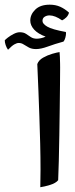

<svg xmlns="http://www.w3.org/2000/svg" viewBox="-114 -762 318 813"><path d="M56.6 30.8Q56.6 15.1 57.1 -4.2Q57.6 -23.4 57.6 -44.9Q57.6 -94.7 56.2 -153.1Q54.7 -211.4 52.7 -269Q50.8 -326.7 48.8 -375.2Q46.9 -423.8 45.4 -455.1Q43.9 -486.3 43.9 -490.7Q49.8 -507.3 68.4 -517.8Q86.9 -528.3 107.2 -534.2Q127.4 -540 138.2 -541.5Q139.2 -535.6 139.6 -521.2Q140.1 -506.8 140.4 -493.2Q140.6 -479.5 140.6 -476.6Q140.6 -452.1 140.1 -406.5Q139.6 -360.8 138.9 -303.7Q138.2 -246.6 137.2 -188.2Q136.2 -129.9 135 -80.1Q133.8 -30.3 132.3 1Q122.1 13.7 98.1 21Q74.2 28.3 56.6 30.8ZM38.6 -554.2Q20.5 -554.2 8.3 -560.8Q-3.9 -567.4 -13.7 -573.7Q-23.4 -580.1 -34.7 -580.1Q-42.5 -580.1 -53 -574.2Q-63.5 -568.4 -80.1 -551.3Q-86.4 -560.1 -90.1 -571.3Q-93.8 -582.5 -93.8 -591.3Q-91.3 -594.7 -80.6 -603Q-69.8 -611.3 -55.9 -618.4Q-42 -625.5 -30.3 -625.5Q-14.2 -625.5 -3.9 -618.7Q6.3 -611.8 16.6 -605Q26.9 -598.1 42 -598.1Q49.3 -598.1 59.8 -600.3Q70.3 -602.5 79.1 -606.9Q46.9 -618.7 30.5 -636.7Q14.2 -654.8 14.2 -674.8Q14.2 -700.7 35.4 -721.4Q56.6 -742.2 96.7 -742.2Q121.1 -742.2 140.9 -733.4Q160.6 -724.6 178.2 -708.5Q175.3 -696.8 166.5 -688.2Q157.7 -679.7 148.9 -675.8Q119.1 -696.8 95.2 -696.8Q84.5 -696.8 75.2 -691.2Q65.9 -685.5 65.9 -673.3Q65.9 -661.1 86.2 -649.2Q106.4 -637.2 165 -626.5Q165.5 -624.5 165.5 -620.1Q165.5 -612.8 162.6 -602.1Q159.7 -591.3 154.8 -585.9Q117.7 -575.7 88.4 -564.9Q59.1 -554.2 38.6 -554.2Z"/></svg>

Font: Harmattan SemiBold
Style: Regular
Weight: 600
Designer: George W. Nuss III and SIL International
Foundry: SIL International
Version: Version 4.000